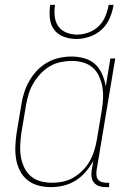

<svg xmlns="http://www.w3.org/2000/svg" viewBox="-20 -760 540 788"><path d="M188 8Q161 8 136 1Q111 -6 92 -21.5Q73 -37 61.5 -60Q50 -83 46 -108Q42 -133 43 -159.5Q44 -186 48 -213L68 -333Q72 -358 80 -382.5Q88 -407 101.5 -430Q115 -453 133.5 -472Q152 -491 175 -504Q198 -517 223.5 -522.5Q249 -528 274 -528Q301 -528 327 -520.5Q353 -513 371 -496Q389 -479 399.5 -455Q410 -431 414 -405L433 -520H453L376 -59Q375 -49 376 -39.5Q377 -30 382.5 -23Q388 -16 397.5 -13Q407 -10 416 -10H428V8H413Q400 8 387.5 4Q375 0 366.5 -9.5Q358 -19 356 -32Q354 -45 356 -59L363 -100Q350 -76 331.5 -54.5Q313 -33 289.5 -18.5Q266 -4 240 2Q214 8 188 8ZM194 -10Q217 -10 240 -15Q263 -20 283.5 -32.5Q304 -45 321 -62.5Q338 -80 349.5 -101Q361 -122 367.5 -144Q374 -166 378 -189L398 -309Q402 -333 403 -357Q404 -381 400 -403.5Q396 -426 386.5 -447Q377 -468 360.5 -482.5Q344 -497 321.5 -503.5Q299 -510 275 -510Q252 -510 228.5 -505Q205 -500 184.5 -488Q164 -476 147 -458Q130 -440 117.5 -419Q105 -398 98 -375.5Q91 -353 87 -330L67 -210Q64 -186 63 -162Q62 -138 66 -115Q70 -92 80 -71.5Q90 -51 107 -36.5Q124 -22 147 -16Q170 -10 194 -10ZM293 -600Q266 -600 241 -609.5Q216 -619 201.5 -639Q187 -659 184.5 -686Q182 -713 186 -740H206Q202 -717 204.5 -693.5Q207 -670 219 -652.5Q231 -635 252 -626.5Q273 -618 296 -618Q319 -618 343 -626.5Q367 -635 385 -652.5Q403 -670 412.5 -693.5Q422 -717 426 -740H446Q442 -713 430.5 -686Q419 -659 397.5 -639Q376 -619 348 -609.5Q320 -600 293 -600Z"/></svg>

Font: Iosevka Curly Slab Thin
Style: Italic
Weight: 100
Italic angle: -9°
Monospace: yes
Designer: Belleve Invis
Foundry: Belleve Invis
Version: Version 22.1.2; ttfautohint (v1.8.4)